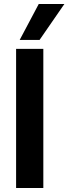

<svg xmlns="http://www.w3.org/2000/svg" viewBox="-20 -946 344 966"><path d="M61 0V-700H198V0ZM79 -745 175 -926H304L179 -745Z"/></svg>

Font: Georama ExtraCondensed Thin SemiBold
Style: Regular
Weight: 600
Version: Version 1.001